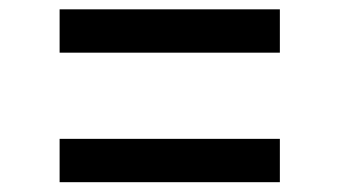

<svg xmlns="http://www.w3.org/2000/svg" viewBox="-20 -518 709 401"><path d="M564.5 -498.5V-408H104.5V-498.5ZM564.5 -228V-137.5H104.5V-228Z"/></svg>

Font: Merriweather 28pt ExtraBold
Style: Regular
Weight: 800
Version: Version 2.100